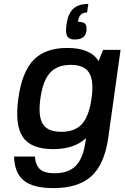

<svg xmlns="http://www.w3.org/2000/svg" viewBox="-20 -756 640 986"><path d="M252.4 9.8Q139.6 9.8 97.4 -52.2Q55.2 -114.3 74.2 -251Q93.3 -387.2 152.8 -448.5Q212.4 -509.8 325.7 -509.8Q445.3 -509.8 486.3 -441.9L509.3 -500H599.1L536.1 -49.8Q517.1 86.4 450 148.2Q382.8 210 254.4 210Q150.4 210 102.5 171.4Q54.7 132.8 52.2 47.9H159.2Q163.1 94.2 186.3 114Q209.5 133.8 259.3 133.8Q332 133.8 369.6 95.2Q407.2 56.6 419.4 -30.8L421.4 -46.9Q362.8 9.8 252.4 9.8ZM294.9 -79.1Q364.7 -79.1 401.1 -119.4Q437.5 -159.7 450.2 -251Q462.9 -341.8 437.7 -382.3Q412.6 -422.9 343.3 -422.9Q273.9 -422.9 237.1 -382.3Q200.2 -341.8 187.5 -251Q174.8 -159.7 199.7 -119.4Q224.6 -79.1 294.9 -79.1ZM364.7 -553.2H363.8Q346.2 -553.2 335.7 -559.6Q325.2 -565.9 322 -578.6Q318.8 -591.3 319.1 -602.8Q319.3 -614.3 321.8 -631.8Q329.6 -686.5 356.4 -711.2Q383.3 -735.8 433.6 -735.8L427.2 -691.9Q406.2 -691.9 395 -680.7Q383.8 -669.4 380.4 -644Q409.2 -644 418.2 -632.6Q427.2 -621.1 423.3 -592.8Q415 -553.2 364.7 -553.2Z"/></svg>

Font: Fivo Sans Med
Style: Regular
Weight: 450
Designer: Alexander Slobzheninov
Foundry: Alexander Slobzheninov
Version: 1.0